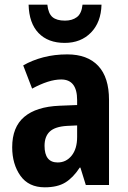

<svg xmlns="http://www.w3.org/2000/svg" viewBox="-20 -789 544 819"><path d="M267 -557Q353 -557 399 -508Q445 -459 445 -363V0H346L323 -74H320Q292 -31 258.5 -10.5Q225 10 171 10Q102 10 67 -39.5Q32 -89 32 -161Q32 -247 83.5 -290.5Q135 -334 234 -338L309 -341V-362Q309 -450 241 -450Q214 -450 183 -440Q152 -430 117 -411L79 -510Q117 -532 164.5 -544.5Q212 -557 267 -557ZM266 -252Q215 -249 192.5 -228Q170 -207 170 -167Q170 -96 226 -96Q262 -96 285.5 -125Q309 -154 309 -205V-254ZM413 -769Q411 -694 368 -650Q325 -606 256 -606Q185 -606 144.5 -648Q104 -690 102 -769H182Q186 -731 204 -716Q222 -701 257 -701Q288 -701 308 -716Q328 -731 332 -769Z"/></svg>

Font: Noto Sans Myanmar UI Condensed
Style: Bold
Weight: 700
Width: 3
Designer: Monotype Design Team
Foundry: Monotype Imaging Inc.
Version: Version 2.103; ttfautohint (v1.8.4.7-5d5b)